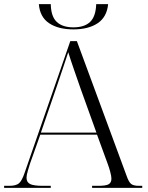

<svg xmlns="http://www.w3.org/2000/svg" viewBox="-22 -914 720 934"><path d="M335 -771Q262 -771 217 -801Q172 -831 167 -894H225Q226 -834 254 -807.5Q282 -781 335 -781Q389 -781 416.5 -807.5Q444 -834 446 -894H504Q498 -831 453 -801Q408 -771 335 -771ZM-2 0V-10H23Q56 -10 70.5 -22.5Q85 -35 98 -74L320 -714H352L593 -61Q604 -29 615.5 -19.5Q627 -10 654 -10H670V0H426V-10H456Q494 -10 507 -18Q520 -26 520 -45Q520 -57 514 -79Q508 -101 503 -114L450 -259H174L124 -118Q120 -105 113.5 -83.5Q107 -62 107 -49Q107 -28 124 -19Q141 -10 187 -10H225V0ZM177 -269H447L370 -483Q354 -529 337.5 -576.5Q321 -624 310 -660Q299 -626 284 -582Q269 -538 255 -496Z"/></svg>

Font: Noto Serif Display Light
Style: Regular
Weight: 300
Designer: Monotype Design Team
Foundry: Monotype Imaging Inc.
Version: Version 2.009